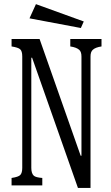

<svg xmlns="http://www.w3.org/2000/svg" viewBox="-20 -899 540 931"><path d="M154.3 -878.9 386.2 -794.9 372.1 -763.2 123 -810.1ZM36.1 -710H171.9L371.1 -144H375V-625Q375 -648.4 363.8 -657.7Q350.6 -669.4 320.8 -673.8V-710H472.2V-673.8Q442.9 -669.4 430.2 -657.7Q418.9 -647.9 418.9 -625V12.2H357.9L135.7 -619.1H131.8V-85Q131.8 -58.1 144 -46.9Q153.3 -38.6 185.1 -36.1V0H36.1V-36.1Q69.8 -41 78.6 -50.8Q87.9 -61 87.9 -85V-625Q87.9 -651.4 77.6 -660.2Q67.9 -668.9 36.1 -673.8Z"/></svg>

Font: BIZ UDMincho
Style: Regular
Weight: 400
Monospace: yes
Designer: TypeBank Co., Ltd.
Foundry: Morisawa Inc.
Version: Version 1.06